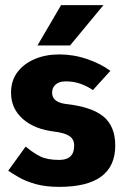

<svg xmlns="http://www.w3.org/2000/svg" viewBox="-20 -720 481 748"><path d="M12 -55 80 -149Q110 -124 137 -110.5Q164 -97 211 -97Q269 -97 269 -153Q269 -177 251 -189.5Q233 -202 194 -207Q115 -216 69 -256.5Q23 -297 23 -359Q23 -406 48 -439Q73 -472 115.5 -490Q158 -508 211 -508Q267 -508 320.5 -489.5Q374 -471 410 -444L342 -369Q320 -384 294 -393.5Q268 -403 236 -403Q211 -403 197 -391Q183 -379 183 -359Q183 -322 236 -315Q337 -304 383 -266Q429 -228 429 -153Q429 8 211 8Q157 8 118.5 -3Q80 -14 54 -29Q28 -44 12 -55ZM383 -700 253 -543H126L218 -700Z"/></svg>

Font: Epunda Sans ExtraBold
Style: Regular
Weight: 800
Designer: Simon Atzbach
Foundry: typofactur
Version: Version 2.204; ttfautohint (v1.8.4.7-5d5b)